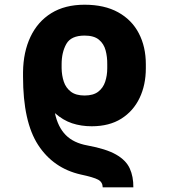

<svg xmlns="http://www.w3.org/2000/svg" viewBox="-20 -573 727 826"><path d="M553.7 232.9H421.9Q421.4 210.4 402.1 200Q382.8 189.5 327.1 177.7Q209.5 150.9 144.3 51Q79.1 -48.8 79.1 -243.2V-247.6Q79.1 -248 79.1 -248V-262.7Q80.1 -349.1 111.1 -414.6Q142.1 -480 200.7 -516.4Q259.3 -552.7 343.8 -552.7Q429.2 -552.7 488 -520.3Q546.9 -487.8 577.1 -429.9Q607.4 -372.1 607.4 -296.4V-279.3Q607.4 -208 580.6 -151.6Q553.7 -95.2 502 -62.5Q450.2 -29.8 374.5 -29.8Q329.1 -29.8 290 -42.7Q251 -55.7 216.3 -86.4Q229 -26.4 262.7 7.8Q296.4 42 356 52.7Q436.5 67.4 479.2 91.8Q522 116.2 538.1 151.4Q554.2 186.5 553.7 232.9ZM343.8 -162.1Q381.3 -162.1 402.6 -178.5Q423.8 -194.8 432.6 -221.7Q441.4 -248.5 441.4 -279.3V-296.4Q441.9 -328.1 434.3 -356.4Q426.8 -384.8 405.5 -402.3Q384.3 -419.9 343.8 -419.9Q285.6 -419.9 265.4 -384Q245.1 -348.1 245.1 -296.4V-279.3Q245.6 -248.5 254.4 -221.9Q263.2 -195.3 284.7 -178.7Q306.2 -162.1 343.8 -162.1Z"/></svg>

Font: Inter Extra Bold
Style: Regular
Weight: 800
Designer: Rasmus Andersson
Foundry: rsms
Version: Version 4.000;git-3c8e0fc